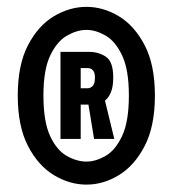

<svg xmlns="http://www.w3.org/2000/svg" viewBox="-20 -720 490 546"><path d="M226 -195Q178 -195 133.2 -222Q88.5 -249 59.5 -305Q30.5 -361 30.5 -448.5Q30.5 -535.5 59.5 -591.2Q88.5 -647 133.2 -673.8Q178 -700.5 226 -700.5Q273.5 -700.5 318 -673.8Q362.5 -647 391.5 -591.2Q420.5 -535.5 420.5 -448.5Q420.5 -361 391.5 -305Q362.5 -249 318 -222Q273.5 -195 226 -195ZM226 -260.5Q252 -260.5 280 -276.5Q308 -292.5 327.2 -333.2Q346.5 -374 346.5 -448.5Q346.5 -522 327.2 -562.5Q308 -603 280 -619Q252 -635 226 -635Q199.5 -635 171 -619Q142.5 -603 123 -562.5Q103.5 -522 103.5 -448.5Q103.5 -374 122.5 -333.2Q141.5 -292.5 170 -276.5Q198.5 -260.5 226 -260.5ZM152 -325V-572.5H233.5Q260 -572.5 281 -558.8Q302 -545 302 -500Q302 -473.5 295.5 -457.8Q289 -442 278.5 -434L305 -325H247.5L231.5 -422.5H209.5V-325ZM209.5 -469H229.5Q237.5 -469 243.8 -475.8Q250 -482.5 250 -499Q250 -515 243.5 -520.8Q237 -526.5 229.5 -526.5H209.5Z"/></svg>

Font: Trispace Condensed SemiBold
Style: Regular
Weight: 600
Width: 3
Designer: Tyler Finck
Foundry: Etcetera Type Company
Version: Version 1.210; ttfautohint (v1.8.3)